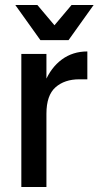

<svg xmlns="http://www.w3.org/2000/svg" viewBox="-20 -745 393 765"><path d="M65 0V-530H165V0ZM134 -279Q134 -359 158.5 -417.5Q183 -476 226.5 -508Q270 -540 328 -540V-429H296Q237 -429 201 -397Q165 -365 165 -292ZM147 -585 265 -725H353L253 -585ZM141 -585 41 -725H129L247 -585Z"/></svg>

Font: Radio Canada Big
Style: Regular
Weight: 400
Designer: Étienne Aubert Bonn
Foundry: Coppers and Brasses
Version: Version 1.001